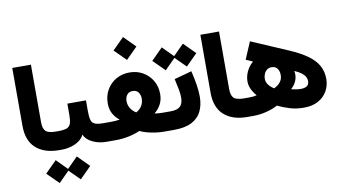

<svg xmlns="http://www.w3.org/2000/svg" viewBox="-96 -1034 2730 1529"><g transform="rotate(-10 1269.0 -270.0)"><path d="M59.6 -709.5V-241.2Q59.6 -121.6 127.2 -60.8Q194.8 0 315.4 0V-150.4Q253.4 -150.4 231.9 -171.4Q210.4 -192.4 210.4 -244.1V-709.5Z M592.8 -265.1V-353.5H442.4V-265.1Q442.4 -220.2 434.8 -195.3Q427.2 -170.4 404.1 -160.4Q380.9 -150.4 334 -150.4H315.4Q305.2 -150.4 300 -135.3Q294.9 -120.1 294.9 -75.2Q294.9 -30.3 300 -15.1Q305.2 0 315.4 0H334Q374 0 411.4 -10.7Q448.7 -21.5 476.8 -41.7Q504.9 -62 517.1 -89.8Q535.2 -47.9 585.9 -23.9Q636.7 0 697.3 0H718.3V-150.4H698.2Q651.9 -150.4 629.4 -160.2Q606.9 -169.9 599.9 -195.1Q592.8 -220.2 592.8 -265.1ZM350.6 166.5 443.4 258.8 535.6 166.5 443.4 73.7ZM179.7 166.5 272.5 258.8 364.7 166.5 272.5 73.7Z M877.9 -706.1 970.7 -613.8 1063 -706.1 970.7 -798.8ZM759.3 -298.8Q759.3 -250 779.3 -214.8Q799.3 -179.7 830.6 -155.8Q812.5 -152.8 794.7 -151.6Q776.9 -150.4 756.8 -150.4H717.8Q707.5 -150.4 702.1 -135.3Q696.8 -120.1 696.8 -75.2Q696.8 -30.3 702.1 -15.1Q707.5 0 717.8 0H770.5Q824.2 0 875 -10.3Q925.8 -20.5 968.3 -39.6Q1010.7 -20.5 1062 -10.3Q1113.3 0 1166.5 0H1225.1V-150.4H1181.2Q1162.1 -150.4 1145.3 -151.6Q1128.4 -152.8 1111.8 -155.8Q1143.6 -180.2 1163.6 -216.6Q1183.6 -252.9 1183.6 -301.3Q1183.6 -362.8 1155 -410.4Q1126.5 -458 1078.6 -485.1Q1030.8 -512.2 971.7 -512.2Q911.6 -512.2 863.5 -484.6Q815.4 -457 787.4 -408.9Q759.3 -360.8 759.3 -298.8ZM970.7 -189.5Q943.4 -205.6 926.5 -232.2Q909.7 -258.8 909.7 -291.5Q909.7 -319.3 924.8 -340.8Q939.9 -362.3 971.7 -362.3Q1002.9 -362.3 1017.8 -340.6Q1032.7 -318.8 1032.7 -291.5Q1032.7 -258.3 1016.8 -231.9Q1001 -205.6 970.7 -189.5Z M1459.5 -436 1317.9 -397.5Q1329.1 -349.1 1336.2 -310.8Q1343.3 -272.5 1343.3 -244.1Q1343.3 -195.8 1319.6 -173.1Q1295.9 -150.4 1243.7 -150.4H1225.1Q1214.8 -150.4 1209.7 -135.3Q1204.6 -120.1 1204.6 -75.2Q1204.6 -30.3 1209.7 -15.1Q1214.8 0 1225.1 0H1243.7Q1331.5 0 1386 -27.8Q1440.4 -55.7 1465.6 -106.7Q1490.7 -157.7 1490.7 -226.1Q1490.7 -271.5 1482.2 -324.2Q1473.6 -377 1459.5 -436ZM1338.4 -571.3 1431.2 -479 1523.4 -571.3 1431.2 -664.1ZM1167.5 -571.3 1260.3 -479 1352.5 -571.3 1260.3 -664.1Z M1580.6 -709.5V-241.2Q1580.6 -121.6 1648.2 -60.8Q1715.8 0 1836.4 0V-150.4Q1774.4 -150.4 1752.9 -171.4Q1731.4 -192.4 1731.4 -244.1V-709.5Z M1836.4 -150.4Q1826.7 -150.4 1821.3 -135.3Q1815.9 -120.1 1815.9 -75.2Q1815.9 -30.8 1821.3 -15.4Q1826.7 0 1836.4 0H1884.3Q1937.5 0 1990.2 -13.2Q2043 -26.4 2082.5 -48.3Q2129.9 -25.4 2181.4 -10Q2232.9 5.4 2293 5.4Q2362.3 5.4 2409.9 -21.2Q2457.5 -47.9 2482.4 -92.3Q2507.3 -136.7 2507.3 -189.5Q2507.3 -250 2481 -297.6Q2454.6 -345.2 2398.2 -385.7Q2341.8 -426.3 2251.5 -464.8L1960.4 -589.8L1901.4 -451.2L1956.5 -427.2Q1933.6 -407.7 1917.7 -383.3Q1901.9 -358.9 1893.6 -332Q1885.3 -305.2 1885.3 -277.3Q1885.3 -254.4 1892.6 -233.2Q1899.9 -211.9 1912.1 -192.9Q1924.3 -173.8 1938.5 -157.2Q1924.3 -153.8 1910.2 -152.1Q1896 -150.4 1876 -150.4ZM2085.4 -187.5Q2068.8 -197.8 2055.2 -210.7Q2041.5 -223.6 2033.2 -239.5Q2024.9 -255.4 2024.9 -274.4Q2024.9 -296.4 2033.2 -315.2Q2041.5 -334 2056.9 -345.5Q2072.3 -356.9 2092.8 -356.9Q2125 -356.9 2140.1 -335.7Q2155.3 -314.5 2155.3 -282.7Q2155.3 -250.5 2136.7 -226.8Q2118.2 -203.1 2085.4 -187.5ZM2216.8 -157.7Q2246.1 -181.6 2261 -218.8Q2275.9 -255.9 2267.1 -295.9Q2300.3 -281.7 2321 -266.4Q2341.8 -251 2351.6 -233.9Q2361.3 -216.8 2361.3 -198.2Q2361.3 -168.9 2342.5 -157.5Q2323.7 -146 2295.9 -146Q2276.9 -146 2256.3 -149.2Q2235.8 -152.3 2216.8 -157.7Z"/></g></svg>

Font: Estedad-FD-VF Thin
Style: Regular
Weight: 100
Designer: Amin Abedi
Version: Version 5.0